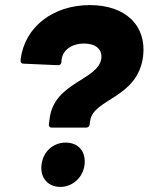

<svg xmlns="http://www.w3.org/2000/svg" viewBox="-20 -730 584 754"><path d="M182 -229H319C326 -229 331 -234 332 -241L334 -255C345 -343 521 -343 542 -509C556 -629 474 -710 333 -710C187 -710 76 -623 61 -496V-493C60 -486 64 -480 71 -480L208 -474C215 -474 220 -477 221 -485L222 -496C226 -532 260 -559 310 -559C355 -559 382 -537 378 -501C367 -415 193 -408 175 -265L172 -241C171 -234 176 -229 182 -229ZM217 4C265 4 306 -33 312 -83C318 -135 288 -170 238 -170C189 -170 149 -135 143 -83C137 -33 167 4 217 4Z"/></svg>

Font: Barlow ExtraBold
Style: Italic
Weight: 800
Italic angle: -7°
Designer: Jeremy Tribby
Foundry: Tribby Type
Version: Version 1.422;hotconv 1.0.109;makeotfexe 2.5.65596